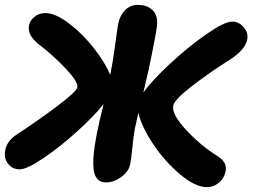

<svg xmlns="http://www.w3.org/2000/svg" viewBox="-27 -726 1026 780"><path d="M53.2 -38.1Q22.9 -38.1 5.6 -61Q-11.7 -84 -5.9 -113.8Q-0.5 -153.3 44.9 -182.1Q130.9 -238.3 207.5 -296.4Q284.2 -354.5 287.1 -371.1Q292 -391.6 242.2 -444.8Q192.4 -498 139.2 -539.1Q111.3 -560.1 99.1 -579.6Q86.9 -599.1 90.8 -624Q95.7 -643.6 113.8 -658.2Q131.8 -672.9 157.2 -672.9Q198.2 -672.9 254.2 -630.1Q310.1 -587.4 355.2 -529.3Q400.4 -471.2 420.9 -421.9Q430.7 -469.2 440.7 -543Q450.7 -616.7 453.1 -628.9Q459.5 -662.1 480.5 -684.1Q501.5 -706.1 533.2 -706.1Q573.7 -706.1 596.2 -681.4Q618.7 -656.7 607.9 -602.1Q605 -582 590.8 -510.3Q576.7 -438.5 567.9 -404.8Q565.9 -394.5 561.5 -376.2Q557.1 -357.9 555.2 -350.1Q590.3 -398.9 663.6 -467Q736.8 -535.2 810.8 -586.7Q884.8 -638.2 916 -638.2Q943.4 -638.2 963.1 -615.2Q982.9 -592.3 977.1 -564Q969.7 -526.4 912.1 -486.8Q830.6 -436 755.9 -378.7Q681.2 -321.3 676.8 -296.9Q669.9 -262.7 727.3 -200.2Q784.7 -137.7 850.1 -96.2Q874 -82 883.8 -66.4Q893.6 -50.8 889.2 -28.8Q883.8 -2.4 862.5 15.9Q841.3 34.2 813 34.2Q766.1 34.2 704.1 -18.1Q642.1 -70.3 594.7 -141.4Q547.4 -212.4 535.2 -268.1Q530.3 -244.1 520 -199.2Q515.6 -173.8 510.5 -124.5Q505.4 -75.2 502 -59.1Q496.1 -29.3 465.6 -7.1Q435.1 15.1 403.8 15.1Q380.9 15.1 368.2 0.7Q355.5 -13.7 353 -41.7Q350.6 -69.8 354 -103Q357.4 -136.2 366.2 -182.1Q376 -232.9 394 -303.2Q352.5 -251.5 283 -189Q213.4 -126.5 147.5 -82.3Q81.5 -38.1 53.2 -38.1Z"/></svg>

Font: Shantell Sans Irregular
Style: Bold Italic
Weight: 700
Italic angle: -11.31°
Designer: Stephen Nixon, Anya Danilova, Shantell Martin
Foundry: Arrow Type
Version: Version 1.006;[9816181b4]